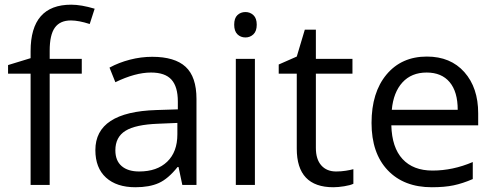

<svg xmlns="http://www.w3.org/2000/svg" viewBox="-20 -785 2102 815"><path d="M327.1 -472.2H190.9V0H109.9V-472.2H14.2V-508.8L109.9 -538.1V-567.9Q109.9 -765.1 282.2 -765.1Q324.7 -765.1 381.8 -748L360.8 -683.1Q314 -698.2 280.8 -698.2Q234.9 -698.2 212.9 -667.7Q190.9 -637.2 190.9 -569.8V-535.2H327.1Z M753.9 0 737.8 -76.2H733.9Q693.8 -25.9 654.1 -8.1Q614.3 9.8 554.7 9.8Q475.1 9.8 429.9 -31.2Q384.8 -72.3 384.8 -147.9Q384.8 -310.1 644 -317.9L734.9 -320.8V-354Q734.9 -417 707.8 -447Q680.7 -477.1 621.1 -477.1Q554.2 -477.1 469.7 -436L444.8 -498Q484.4 -519.5 531.5 -531.7Q578.6 -543.9 626 -543.9Q721.7 -543.9 767.8 -501.5Q814 -459 814 -365.2V0ZM570.8 -57.1Q646.5 -57.1 689.7 -98.6Q732.9 -140.1 732.9 -214.8V-263.2L651.9 -259.8Q555.2 -256.3 512.5 -229.7Q469.7 -203.1 469.7 -147Q469.7 -103 496.3 -80.1Q522.9 -57.1 570.8 -57.1Z M1062 0H981V-535.2H1062ZM974.1 -680.2Q974.1 -708 987.8 -720.9Q1001.5 -733.9 1022 -733.9Q1041.5 -733.9 1055.7 -720.7Q1069.8 -707.5 1069.8 -680.2Q1069.8 -652.8 1055.7 -639.4Q1041.5 -626 1022 -626Q1001.5 -626 987.8 -639.4Q974.1 -652.8 974.1 -680.2Z M1406.7 -57.1Q1428.2 -57.1 1448.2 -60.3Q1468.3 -63.5 1480 -66.9V-4.9Q1466.8 1.5 1441.2 5.6Q1415.5 9.8 1395 9.8Q1239.7 9.8 1239.7 -153.8V-472.2H1163.1V-511.2L1239.7 -544.9L1273.9 -659.2H1320.8V-535.2H1476.1V-472.2H1320.8V-157.2Q1320.8 -108.9 1343.8 -83Q1366.7 -57.1 1406.7 -57.1Z M1813 9.8Q1694.3 9.8 1625.7 -62.5Q1557.1 -134.8 1557.1 -263.2Q1557.1 -392.6 1620.8 -468.8Q1684.6 -544.9 1792 -544.9Q1892.6 -544.9 1951.2 -478.8Q2009.8 -412.6 2009.8 -304.2V-252.9H1641.1Q1643.6 -158.7 1688.7 -109.9Q1733.9 -61 1815.9 -61Q1902.3 -61 1986.8 -97.2V-24.9Q1943.8 -6.3 1905.5 1.7Q1867.2 9.8 1813 9.8ZM1791 -477.1Q1726.6 -477.1 1688.2 -435.1Q1649.9 -393.1 1643.1 -318.8H1922.9Q1922.9 -395.5 1888.7 -436.3Q1854.5 -477.1 1791 -477.1Z"/></svg>

Font: Samim FD
Style: FD
Weight: 400
Foundry: DejaVu fonts team - Redesigned by Saber Rastikerdar
Version: Version 4.00 December 17, 2020